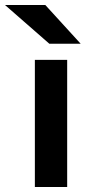

<svg xmlns="http://www.w3.org/2000/svg" viewBox="-64 -752 366 772"><path d="M134.3 -576.2 -43.9 -731.9H118.2L260.3 -576.2ZM76.2 0V-511.2H206.1V0Z"/></svg>

Font: Overpass
Style: Bold
Weight: 700
Designer: Delve Withrington
Foundry: Delve Fonts
Version: Version 1.001